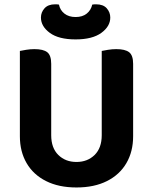

<svg xmlns="http://www.w3.org/2000/svg" viewBox="-20 -840 699 877"><path d="M329.3 16.3Q248.3 16.3 190.4 -12.9Q132.4 -42 101.6 -94.8Q70.8 -147.6 70.8 -217.9V-286.1H213.9V-222.3Q213.9 -164.1 246.5 -132.1Q279.1 -100.2 329.3 -100.2Q379.4 -100.2 412.1 -132.1Q444.7 -164.1 444.7 -222.3V-286.1H588.1V-217.9Q588.1 -147.6 557.3 -94.8Q526.5 -42 468.5 -12.9Q410.6 16.3 329.3 16.3ZM213.9 -254.3H70.8V-607.3Q80.5 -609.3 99.5 -612.5Q118.6 -615.6 137.2 -615.6Q177.7 -615.6 195.8 -601.5Q213.9 -587.4 213.9 -548.3ZM588.1 -253H444.7V-607.3Q454.3 -609.3 473.4 -612.5Q492.5 -615.6 511.1 -615.6Q551.5 -615.6 569.8 -601.5Q588.1 -587.4 588.1 -548.3ZM325.3 -762.2Q356.7 -762.2 376.2 -777.9Q395.7 -793.6 401.3 -819Q406 -820 410.3 -820.1Q414.7 -820.3 419 -820.3Q451.5 -820.3 467.6 -802.1Q483.7 -783.8 483.7 -759.9Q483.7 -719.6 442.8 -689.8Q401.9 -660 325.3 -660Q248.1 -660 207.6 -689.8Q167 -719.6 167 -759.9Q167 -783.8 183.4 -802.1Q199.8 -820.3 231.7 -820.3Q236.7 -820.3 240.9 -820.1Q245 -820 249.3 -819Q254.3 -793.6 274.3 -777.9Q294.3 -762.2 325.3 -762.2Z"/></svg>

Font: Baloo Tammudu 2
Style: Regular
Weight: 400
Designer: Maithili Shingre, Omkar Shende and Ek Type
Foundry: Ek Type
Version: Version 1.700